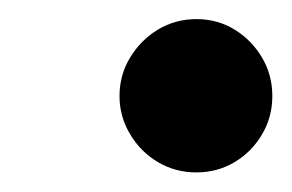

<svg xmlns="http://www.w3.org/2000/svg" viewBox="-20 -516 298 196"><path d="M180.5 -340Q159 -340 141.2 -350.5Q123.5 -361 112.8 -379Q102 -397 102 -418Q102 -439.5 112.8 -457.2Q123.5 -475 141.2 -485.8Q159 -496.5 180.5 -496.5Q202 -496.5 219.5 -485.8Q237 -475 247.5 -457.2Q258 -439.5 258 -418Q258 -396.5 247.5 -378.8Q237 -361 219.5 -350.5Q202 -340 180.5 -340Z"/></svg>

Font: Bodoni Moda 18pt SemiBold
Style: Italic
Weight: 600
Italic angle: -13°
Designer: Owen Earl
Foundry: indestructible type
Version: Version 2.005